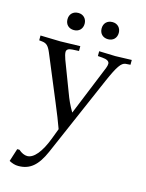

<svg xmlns="http://www.w3.org/2000/svg" viewBox="-134 -718 823 1081"><g transform="rotate(15 277.5 -177.0)"><path d="M297 -86C275 -124 264 -147 246 -196L182 -364C176 -381 172 -396 172 -406C172 -420 183 -428 206 -429L244 -431V-459C147 -456 147 -456 128 -456C109 -456 109 -456 12 -459V-431L30 -429C55 -426 67 -415 82 -380L191 -118C219 -50 229 -26 247 24L224 85C192 169 153 216 115 216C99 216 81 208 64 193H51L27 268C46 278 62 283 81 283C148 283 191 247 229 160L432 -308C472 -399 491 -426 516 -429L544 -431V-459C465 -456 465 -456 449 -456C433 -456 433 -456 354 -459V-431L380 -429C408 -427 422 -418 422 -404C422 -397 420 -388 416 -378ZM186 -637C155 -637 135 -617 135 -587C135 -557 155 -537 185 -537C215 -537 235 -557 235 -587C235 -616 215 -637 186 -637ZM385 -637C354 -637 334 -617 334 -587C334 -557 354 -537 384 -537C414 -537 434 -557 434 -587C434 -616 414 -637 385 -637Z"/></g></svg>

Font: Asana Math
Style: Regular
Weight: 400
Version: Version 000.958